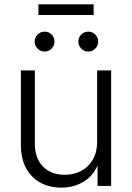

<svg xmlns="http://www.w3.org/2000/svg" viewBox="-20 -862 612 890"><path d="M264.6 7.8Q210 7.8 167.5 -15.1Q125 -38.1 100.8 -82.8Q76.7 -127.4 76.7 -191.9V-535.6H141.6V-196.3Q141.6 -128.9 179.2 -90.3Q216.8 -51.8 279.8 -51.8Q322.3 -51.8 356.4 -69.8Q390.6 -87.9 410.4 -122.3Q430.2 -156.7 430.2 -204.6V-535.6H495.1V0H432.1V-125.5H444.3Q421.9 -55.2 373.8 -23.7Q325.7 7.8 264.6 7.8ZM389.2 -623Q370.1 -623 356.7 -636.7Q343.3 -650.4 343.3 -669.4Q343.3 -688.5 356.7 -701.9Q370.1 -715.3 389.2 -715.3Q408.2 -715.3 421.6 -701.9Q435.1 -688.5 435.1 -669.4Q435.1 -650.4 421.6 -636.7Q408.2 -623 389.2 -623ZM187 -623Q168 -623 154.3 -636.7Q140.6 -650.4 140.6 -669.4Q140.6 -688.5 154.3 -701.9Q168 -715.3 187 -715.3Q206.1 -715.3 219.2 -701.9Q232.4 -688.5 232.4 -669.4Q232.4 -650.4 219.2 -636.7Q206.1 -623 187 -623ZM414.1 -841.8V-792.5H158.2V-841.8Z"/></svg>

Font: Inter 20pt Light
Style: Regular
Weight: 300
Version: Version 4.001;git-66647c0bb